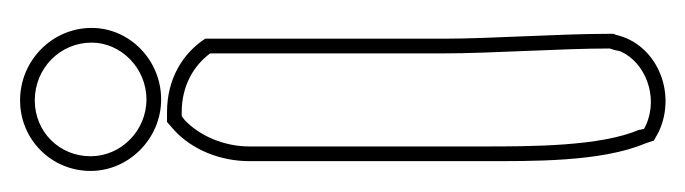

<svg xmlns="http://www.w3.org/2000/svg" viewBox="-272 -378 699 196"><g transform="rotate(-90 78.0 -280.5)"><path d="M1 -538C1 -499 34 -466 74 -466C114 -466 147 -498 147 -537C147 -577 114 -610 73 -610C33 -610 1 -578 1 -538ZM11 -138C11 -88 10 -17 29 28L32 37L41 42C82 61 131 39 140 -2L141 -4V-7C141 -61 136 -129 136 -178V-421C121 -444 95 -460 61 -460H51L43 -453C23 -435 11 -406 11 -376ZM16 -538C16 -570 41 -595 73 -595C106 -595 132 -569 132 -537C132 -507 106 -481 74 -481C42 -481 16 -507 16 -538ZM26 -138V-376C26 -402 37 -427 53 -442L57 -445H61C89 -445 109 -432 121 -416V-178C121 -129 126 -58 126 -8L125 -5C124 -2 124 0 123 3C112 28 77 42 48 29L44 27L43 23V22C26 -18 26 -88 26 -138Z"/></g></svg>

Font: Snowfall
Style: BlkOl
Weight: 900
Designer: Jasper
Foundry: Cannot Into Space Fonts
Version: Version 0.9